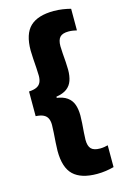

<svg xmlns="http://www.w3.org/2000/svg" viewBox="-123 -734 594 918"><g transform="rotate(-15 174.0 -275.0)"><path d="M323.6 -666.7V-559.7Q315.4 -561.8 305.1 -563.4Q294.7 -565.1 282.9 -565.1Q253.1 -565.1 240.4 -551.5Q227.7 -537.8 227.7 -507.2Q227.7 -494.3 229.4 -472Q231.2 -449.6 232.8 -426.8Q234.3 -404.1 234.3 -389.1Q234.3 -358.6 226.4 -335.6Q218.4 -312.6 199.5 -298.4Q180.5 -284.1 146.8 -278.8V-270L140.8 -273.9Q177.2 -269.6 197.5 -254.8Q217.9 -240.1 226.1 -216.7Q234.3 -193.3 234.3 -161.9Q234.3 -147.3 232.8 -124.3Q231.2 -101.3 229.4 -79.1Q227.7 -56.9 227.7 -43.6Q227.7 -12.9 240.7 0.8Q253.8 14.5 284.6 14.5Q295.9 14.5 305.8 12.8Q315.8 11.1 323.6 9V117Q304.9 122 283.5 125.2Q262.1 128.3 239.8 128.3Q161.2 128.3 123 92.1Q84.9 55.9 84.9 -26.9Q84.9 -43.3 86.6 -67.7Q88.4 -92.2 89.9 -116.1Q91.5 -140 91.5 -153.8Q91.5 -173.4 85.3 -186.4Q79.1 -199.4 65.1 -206.3Q51.1 -213.3 26.8 -214.6V-336.8Q51.1 -338.1 65.1 -344.9Q79.1 -351.7 85.3 -364.9Q91.5 -378.1 91.5 -397.6Q91.5 -411.9 89.9 -435.5Q88.4 -459.2 86.6 -483.6Q84.9 -508 84.9 -523.6Q84.9 -605.7 123 -641.9Q161.2 -678 239.8 -678Q262.1 -678 283.7 -674.8Q305.3 -671.5 323.6 -666.7Z"/></g></svg>

Font: Anek Devanagari Medium
Style: Regular
Weight: 500
Designer: Kailash Malviya (Devanagari) & Yesha Goshar (Latin)
Foundry: Ek Type
Version: Version 1.003